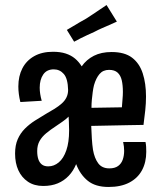

<svg xmlns="http://www.w3.org/2000/svg" viewBox="-20 -732 649 764"><path d="M152 8Q116 8 91 -9Q66 -26 53 -54.5Q40 -83 40 -121Q40 -154 50.5 -178Q61 -202 79 -220Q97 -238 119 -252Q141 -266 163 -279Q181 -289 197 -299Q213 -309 225.5 -320Q238 -331 244.5 -344.5Q251 -358 251 -374Q250 -419 234 -437.5Q218 -456 194 -456Q166 -456 152 -435.5Q138 -415 138 -383Q138 -371 140 -358Q142 -345 146 -331L61 -326Q57 -342 55 -357.5Q53 -373 53 -388Q53 -429 69 -460Q85 -491 116 -508.5Q147 -526 191 -526Q220 -526 241.5 -519Q263 -512 278.5 -499Q294 -486 305 -468Q324 -495 353.5 -510Q383 -525 424 -525Q476 -525 505.5 -502.5Q535 -480 548 -440Q561 -400 561 -348Q561 -321 558 -293Q555 -265 551 -235Q528 -235 492.5 -234Q457 -233 418 -232.5Q379 -232 343 -231Q344 -204 345.5 -180Q347 -156 350 -136Q356 -102 371 -82Q386 -62 415 -62Q437 -62 450 -71.5Q463 -81 468.5 -97Q474 -113 474 -132Q474 -140 473 -149Q472 -158 470 -167H559Q561 -157 561.5 -147.5Q562 -138 562 -128Q562 -86 545 -54.5Q528 -23 494.5 -5.5Q461 12 412 12Q360 12 329.5 -12.5Q299 -37 283 -79Q272 -52 253.5 -32.5Q235 -13 210 -2.5Q185 8 152 8ZM172 -70Q195 -70 214 -86Q233 -102 244 -134Q255 -166 255 -213Q255 -222 254.5 -231.5Q254 -241 254 -250Q254 -259 253 -268Q242 -257 228 -247.5Q214 -238 201 -229Q181 -216 164 -202Q147 -188 137.5 -171Q128 -154 128 -131Q128 -112 132.5 -98.5Q137 -85 146.5 -77.5Q156 -70 172 -70ZM344 -303 465 -305Q466 -321 467.5 -337Q469 -353 469 -366Q469 -393 464.5 -412.5Q460 -432 448 -443Q436 -454 414 -454Q390 -454 376 -437.5Q362 -421 354 -393Q351 -381 349 -366Q347 -351 345.5 -335.5Q344 -320 344 -303ZM275 -566 246 -613Q258 -620 270.5 -627.5Q283 -635 296.5 -643Q310 -651 323 -658Q337 -667 350.5 -676Q364 -685 378 -694.5Q392 -704 404 -712L445 -646Q430 -639 415 -632.5Q400 -626 385 -619.5Q370 -613 355 -605Q341 -599 327.5 -592.5Q314 -586 300.5 -579.5Q287 -573 275 -566Z"/></svg>

Font: Truculenta SemiBold
Style: Regular
Weight: 600
Version: Version 1.002